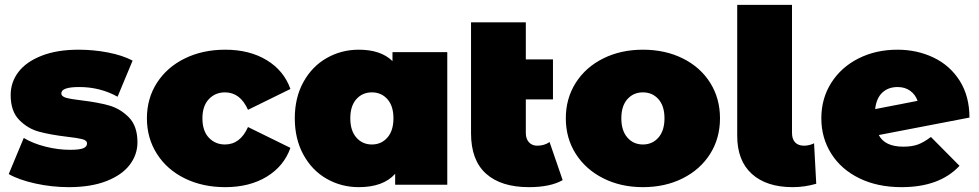

<svg xmlns="http://www.w3.org/2000/svg" viewBox="-20 -762 4040 792"><path d="M16 -44 78 -193Q116 -170 168 -157Q220 -144 269 -144Q308 -144 323.5 -150.5Q339 -157 339 -170Q339 -183 319.5 -188Q300 -193 256 -198Q189 -206 142 -218.5Q95 -231 59.5 -267Q24 -303 24 -370Q24 -423 56 -465Q88 -507 151.5 -532Q215 -557 304 -557Q366 -557 425.5 -545.5Q485 -534 527 -512L465 -363Q393 -403 307 -403Q233 -403 233 -377Q233 -364 253 -358.5Q273 -353 316 -348Q383 -340 429.5 -327Q476 -314 511.5 -278Q547 -242 547 -175Q547 -124 515 -82Q483 -40 419 -15Q355 10 264 10Q194 10 126 -5Q58 -20 16 -44Z M586 -274Q586 -356 627.5 -420.5Q669 -485 742.5 -521Q816 -557 909 -557Q1009 -557 1080 -514Q1151 -471 1178 -395L1003 -309Q971 -381 908 -381Q868 -381 841.5 -353Q815 -325 815 -274Q815 -222 841.5 -194Q868 -166 908 -166Q971 -166 1003 -238L1178 -152Q1151 -76 1080 -33Q1009 10 909 10Q816 10 742.5 -26Q669 -62 627.5 -127Q586 -192 586 -274Z M1825 -547V0H1610V-45Q1561 10 1460 10Q1388 10 1327.5 -24.5Q1267 -59 1231.5 -124Q1196 -189 1196 -274Q1196 -359 1231.5 -423.5Q1267 -488 1327.5 -522.5Q1388 -557 1460 -557Q1551 -557 1599 -510V-547ZM1603 -274Q1603 -325 1578 -353Q1553 -381 1514 -381Q1475 -381 1450 -353Q1425 -325 1425 -274Q1425 -223 1450 -194.5Q1475 -166 1514 -166Q1553 -166 1578 -194.5Q1603 -223 1603 -274Z M2301 -19Q2250 10 2162 10Q2047 10 1985 -45.5Q1923 -101 1923 -212V-670H2149V-517H2261V-352H2149V-214Q2149 -189 2162 -175Q2175 -161 2196 -161Q2225 -161 2247 -176Z M2314 -274Q2314 -356 2355 -420.5Q2396 -485 2468.5 -521Q2541 -557 2632 -557Q2724 -557 2796.5 -521Q2869 -485 2909.5 -420.5Q2950 -356 2950 -274Q2950 -192 2909.5 -127.5Q2869 -63 2796.5 -26.5Q2724 10 2632 10Q2541 10 2468.5 -26.5Q2396 -63 2355 -127.5Q2314 -192 2314 -274ZM2721 -274Q2721 -325 2696 -353Q2671 -381 2632 -381Q2593 -381 2568 -353Q2543 -325 2543 -274Q2543 -223 2568 -194.5Q2593 -166 2632 -166Q2671 -166 2696 -194.5Q2721 -223 2721 -274Z M3021 -202V-742H3247V-214Q3247 -188 3260 -174.5Q3273 -161 3297 -161Q3308 -161 3319.5 -164Q3331 -167 3338 -171L3347 -4Q3299 10 3250 10Q3142 10 3081.5 -44.5Q3021 -99 3021 -202Z M3820 -197 3938 -78Q3856 10 3699 10Q3600 10 3525 -26.5Q3450 -63 3409 -128Q3368 -193 3368 -274Q3368 -356 3409 -420.5Q3450 -485 3521.5 -521Q3593 -557 3682 -557Q3763 -557 3831 -524.5Q3899 -492 3939 -428.5Q3979 -365 3979 -277L3605 -205Q3630 -157 3706 -157Q3742 -157 3766.5 -166Q3791 -175 3820 -197ZM3590 -312 3765 -346Q3756 -372 3734.5 -387.5Q3713 -403 3683 -403Q3644 -403 3619.5 -380Q3595 -357 3590 -312Z"/></svg>

Font: Montserrat Alternates Black
Style: Regular
Weight: 900
Designer: Julieta Ulanovsky
Foundry: Julieta Ulanovsky
Version: Version 7.200